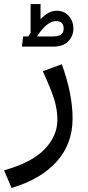

<svg xmlns="http://www.w3.org/2000/svg" viewBox="-50 -676 433 947"><path d="M-30 164Q107 126 170 60Q233 -6 233 -84Q233 -136 217 -187Q201 -238 161 -325L255 -359Q308 -213 308 -91Q308 34 229 121.5Q150 209 7 251ZM312 -534Q312 -500 287.5 -473Q263 -446 212 -446H58L64 -496H90Q98 -508 101 -514V-656H150V-581Q188 -623 230 -623Q266 -623 289 -597.5Q312 -572 312 -534ZM264 -535Q264 -572 226 -572Q182 -572 132 -496H203Q236 -496 250 -505Q264 -514 264 -535Z"/></svg>

Font: FiraGO
Style: Regular
Weight: 400
Designer: bBox Type
Foundry: bBox Type GmbH
Version: Version 1.001;April 20, 2020;FontCreator 12.0.0.2555 64-bit